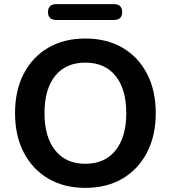

<svg xmlns="http://www.w3.org/2000/svg" viewBox="-20 -902 829 932"><path d="M394 10Q291 10 214.5 -35Q138 -80 95.5 -161.5Q53 -243 53 -353Q53 -463 95.5 -544.5Q138 -626 214.5 -670.5Q291 -715 394 -715Q498 -715 574.5 -670.5Q651 -626 693.5 -544.5Q736 -463 736 -353Q736 -243 693.5 -161.5Q651 -80 574.5 -35Q498 10 394 10ZM394 -107Q489 -107 541 -172Q593 -237 593 -353Q593 -469 541 -533.5Q489 -598 394 -598Q300 -598 248 -534Q196 -470 196 -353Q196 -237 248 -172Q300 -107 394 -107ZM254 -805Q213 -805 213 -843Q213 -882 254 -882H532Q573 -882 573 -843Q573 -805 532 -805Z"/></svg>

Font: Chiron GoRound TC SB
Style: Regular
Weight: 500
Designer: Ryoko NISHIZUKA 西塚涼子 (kana, bopomofo & ideographs); Paul D. Hunt (Latin, Greek & Cyrillic); Sandoll Communications 산돌커뮤니
Foundry: Adobe
Version: Version 1.000;hotconv 1.1.1;makeotfexe 2.6.0